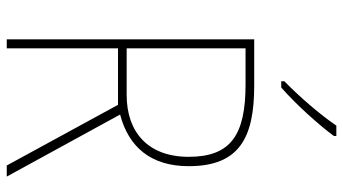

<svg xmlns="http://www.w3.org/2000/svg" viewBox="-238 -752 991 554"><g transform="rotate(90 257.0 -475.5)"><path d="M373 -944V-951H343C312 -905 260 -845 215 -801V-792H233C281 -834 339 -898 373 -944ZM228 -714H94V0H120V-321H283L458 0H490L311 -327C406 -352 460 -417 460 -525C460 -671 378 -714 228 -714ZM224 -689C368 -689 433 -648 433 -525C433 -406 360 -346 255 -346H120V-689Z"/></g></svg>

Font: Noto Sans Gujarati UI SemiCondensed Thin
Style: Regular
Weight: 100
Width: 4
Designer: Jelle Bosma - Monotype Design Team, Universal Thirst
Foundry: Monotype Imaging Inc.
Version: Version 2.106